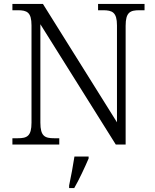

<svg xmlns="http://www.w3.org/2000/svg" viewBox="-20 -734 788 975"><path d="M43 0H281V-32H255C208 -32 185 -42 185 -111V-611L568 0H618V-603C618 -672 641 -682 688 -682H714V-714H478V-682H503C550 -682 574 -672 574 -605V-113L198 -714H43V-682H70C117 -682 140 -672 140 -605V-111C140 -42 117 -32 70 -32H43ZM331 208V221H357C381 180 412 113 430 71V61H358C351 107 341 161 331 208Z"/></svg>

Font: Noto Serif Georgian Light
Style: Regular
Weight: 300
Designer: Monotype Design Team, Akaki Razmadze
Foundry: Google LLC
Version: Version 2.003